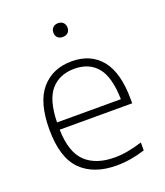

<svg xmlns="http://www.w3.org/2000/svg" viewBox="-139 -842 810 944"><g transform="rotate(-20 266.0 -370.0)"><path d="M309.5 9Q189 9 123 -57.2Q57 -123.5 57 -270.5Q57 -413 115.8 -480.8Q174.5 -548.5 274 -548.5Q373.5 -548.5 428.8 -480.5Q484 -412.5 484 -270V-252.5H104.5Q107.5 -133.5 161.5 -82.5Q215.5 -31.5 313.5 -31.5Q347 -31.5 382.5 -38Q418 -44.5 458 -57V-15.5Q381 9 309.5 9ZM274 -509.5Q196.5 -509.5 151.8 -458.8Q107 -408 104.5 -290.5H438.5Q436 -407.5 393.5 -458.5Q351 -509.5 274 -509.5ZM275.5 -675.5Q258.5 -675.5 248.5 -685Q238.5 -694.5 238.5 -711Q238.5 -727.5 248.5 -737.5Q258.5 -747.5 275.5 -747.5Q292.5 -747.5 302.5 -737.5Q312.5 -727.5 312.5 -711Q312.5 -694.5 302.5 -685Q292.5 -675.5 275.5 -675.5Z"/></g></svg>

Font: Encode Sans SemiExpanded SemiExpanded ExtraLight
Style: Regular
Weight: 200
Width: 6
Designer: Multiple Designers
Foundry: Impallari Type
Version: Version 3.000; ttfautohint (v1.8.3) -l 8 -r 50 -G 200 -x 14 